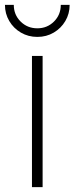

<svg xmlns="http://www.w3.org/2000/svg" viewBox="-49 -764 304 784"><path d="M81.5 0V-535.6H125V0ZM103.5 -613.3Q66.4 -613.3 36.4 -630.9Q6.3 -648.4 -11.2 -678.2Q-28.8 -708 -28.8 -744.1H7.3Q7.3 -703.6 35.2 -676Q63 -648.4 103.5 -648.4Q143.6 -648.4 171.4 -676Q199.2 -703.6 199.2 -744.1H235.4Q235.4 -708 217.8 -678.2Q200.2 -648.4 170.4 -630.9Q140.6 -613.3 103.5 -613.3Z"/></svg>

Font: Inter 20pt ExtraLight
Style: Regular
Weight: 250
Version: Version 4.001;git-66647c0bb